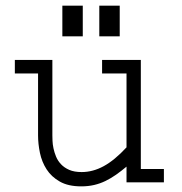

<svg xmlns="http://www.w3.org/2000/svg" viewBox="-20 -641 640 675"><path d="M164.1 -165Q164.1 -158.2 164.6 -146Q165 -133.8 168 -119.6Q170.9 -105.5 177 -90.6Q183.1 -75.7 194.6 -63.5Q206.1 -51.3 223.6 -43.7Q241.2 -36.1 267.1 -36.1Q306.6 -36.1 344.7 -56.9Q382.8 -77.6 424.8 -123V-382.8H338.9V-430.2H475.1V-46.9H556.2V0H424.8V-55.2Q406.2 -39.6 388.2 -26.9Q370.1 -14.2 351.1 -4.9Q332 4.4 311 9.3Q290 14.2 265.6 14.2Q219.7 14.2 190.2 -2.7Q160.6 -19.5 143.8 -45.7Q127 -71.8 120.4 -103.5Q113.8 -135.3 113.8 -165V-382.8H32.2V-430.2H164.1ZM271 -621.1V-513.2H199.2V-621.1ZM400.9 -621.1V-513.2H329.1V-621.1Z"/></svg>

Font: Ethiopic Sadiss
Style: Regular
Weight: 400
Designer: abass alamnehe
Foundry: Senamirmir Project
Version: Version 5.100